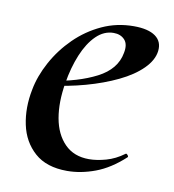

<svg xmlns="http://www.w3.org/2000/svg" viewBox="-56 -450 464 512"><g transform="rotate(10 176.0 -193.5)"><path d="M158 12Q102 12 70 -16.5Q38 -45 28.5 -90Q19 -135 29 -185Q36 -223 57 -261.5Q78 -300 109.5 -331Q141 -362 181 -380.5Q221 -399 267 -399Q306 -399 325.5 -385Q345 -371 342 -345Q339 -320 315.5 -296.5Q292 -273 253.5 -254.5Q215 -236 168 -223Q121 -210 71 -204L73 -217Q146 -228 195.5 -253.5Q245 -279 253 -324Q258 -348 247 -360Q236 -372 217 -372Q191 -372 170 -351.5Q149 -331 134.5 -296Q120 -261 113 -218Q104 -165 111.5 -122.5Q119 -80 144 -54.5Q169 -29 210 -29Q231 -29 256 -36Q281 -43 304 -60Q306 -62 309.5 -58Q313 -54 311 -52Q273 -17 234 -2.5Q195 12 158 12Z"/></g></svg>

Font: Cormorant SemiBold
Style: Italic
Weight: 600
Italic angle: -10°
Designer: Christian Thalmann (Catharsis Fonts)
Foundry: Catharsis Fonts
Version: Version 4.000